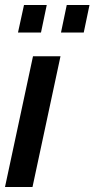

<svg xmlns="http://www.w3.org/2000/svg" viewBox="-20 -748 378 768"><path d="M112 -523H222L110 0H0ZM52 -618 76 -728H167L144 -618ZM224 -618 247 -728H338L315 -618Z"/></svg>

Font: Raleway Thin SemiBold
Style: Italic
Weight: 600
Italic angle: -12°
Version: Version 4.026